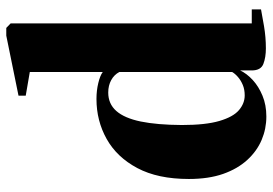

<svg xmlns="http://www.w3.org/2000/svg" viewBox="-148 -710 869 612"><g transform="rotate(-90 286.0 -403.5)"><path d="M221 11.5Q182 11.5 146.5 -3.5Q111 -18.5 82.8 -49.2Q54.5 -80 38.2 -126.2Q22 -172.5 22 -235.5Q22 -334.5 56.8 -399.8Q91.5 -465 149.5 -497.5Q207.5 -530 277 -530Q304 -530 327.8 -524.2Q351.5 -518.5 363 -510V-742.5L287.5 -755.5V-778.5L479 -817.5H503.5L518 -803.5V-35H562.5V-5.5Q545 -2 509.5 4Q474 10 438.5 10Q409.5 10 388.8 2Q368 -6 368 -35V-72Q358.5 -51.5 337.8 -32.2Q317 -13 287.5 -0.8Q258 11.5 221 11.5ZM288.5 -57.5Q307 -57.5 321.5 -63.5Q336 -69.5 346.8 -78.8Q357.5 -88 363 -97.5V-457Q354.5 -473.5 337.2 -483Q320 -492.5 297.5 -492.5Q261.5 -492.5 238.8 -466.8Q216 -441 205.2 -389Q194.5 -337 194 -258Q194 -182 207 -138Q220 -94 241.5 -75.8Q263 -57.5 288.5 -57.5Z"/></g></svg>

Font: Merriweather 120pt ExtraBold
Style: Regular
Weight: 800
Version: Version 2.100